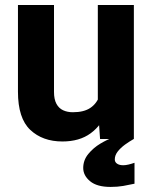

<svg xmlns="http://www.w3.org/2000/svg" viewBox="-20 -548 600 757"><path d="M365.7 -528.3H507.8V0H374.5L365.7 -127ZM424.3 -237.3Q424.3 -166 402.8 -110.4Q381.3 -54.7 337.4 -22.5Q293.5 9.8 226.1 9.8Q147.9 9.8 99.4 -35.9Q50.8 -81.5 50.8 -186.5V-528.3H192.9V-185.5Q192.9 -156.7 202.4 -138.9Q211.9 -121.1 228.8 -113.3Q245.6 -105.5 267.1 -105.5Q311 -105.5 336.2 -122.6Q361.3 -139.6 371.8 -169.4Q382.3 -199.2 382.3 -236.3ZM416 189Q362.3 189 335.2 166.5Q308.1 144 308.1 114.3Q308.1 83.5 328.1 59.1Q348.1 34.7 376 18.1Q403.8 1.5 427.2 -6.3L507.3 0Q498.5 5.4 489.7 10.7Q481 16.1 473.1 22Q455.1 35.2 443.8 49.8Q432.6 64.5 432.6 80.6Q432.6 91.3 441.7 97.4Q450.7 103.5 465.8 103.5Q475.1 103.5 486.6 100.8Q498 98.1 510.3 93.8V176.3Q488.3 181.2 465.8 185.1Q443.4 189 416 189Z"/></svg>

Font: Heebo
Style: Bold
Weight: 700
Designer: Oded Ezer
Foundry: Ezer Type House
Version: Version 3.100